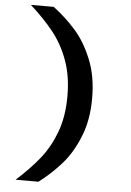

<svg xmlns="http://www.w3.org/2000/svg" viewBox="-64 -848 748 1095"><g transform="rotate(5 310.0 -300.5)"><path d="M67.7 -801H198.4Q270.6 -746.5 327.5 -681.9Q384.4 -617.3 423.2 -521.5Q462.1 -425.6 462.1 -300.5Q462.1 -175.9 423.2 -80Q384.4 15.8 327.3 80.7Q270.2 145.6 198.4 200H67.7Q148.8 126.8 202.3 59.3Q255.8 -8.2 288.2 -97Q320.6 -185.8 320.6 -300.5Q320.6 -415.2 288.2 -504Q255.8 -592.8 202.3 -660.3Q148.8 -727.8 67.7 -801Z"/></g></svg>

Font: Monaspace Radon Var
Style: Regular
Weight: 400
Designer: Riley Cran and the Lettermatic Team
Version: Version 1.000 (Monaspace Radon Var)